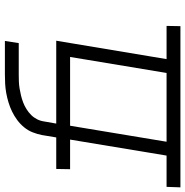

<svg xmlns="http://www.w3.org/2000/svg" viewBox="-20 -770 775 804"><g transform="rotate(-90 368.0 -367.5)"><path d="M-14 0 -12 -58H119L186 -462H62L63 -520H195L205 -580Q209 -600 216.5 -619Q224 -638 237.5 -654.5Q251 -671 268 -683.5Q285 -696 303.5 -705Q322 -714 342 -720Q362 -726 381.5 -729.5Q401 -733 421 -734Q441 -735 460 -735H599L590 -677H459Q444 -677 429.5 -676.5Q415 -676 400 -673.5Q385 -671 370.5 -667.5Q356 -664 341.5 -658.5Q327 -653 313.5 -644.5Q300 -636 289 -625Q278 -614 271 -600Q264 -586 262 -571L253 -520H395L394 -491L393 -462H244L177 -58H306L305 -29L304 0ZM304 0 305 -29 306 -58H465L532 -462H393L394 -491L395 -520H600L523 -58H662L661 0Z"/></g></svg>

Font: Iosevka Etoile Light Oblique
Style: Regular
Weight: 300
Italic angle: -9°
Designer: Belleve Invis
Foundry: Belleve Invis
Version: Version 15.5.2; ttfautohint (v1.8.4)